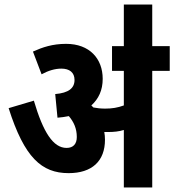

<svg xmlns="http://www.w3.org/2000/svg" viewBox="-20 -825 767 845"><path d="M442 -210C442 -222 441 -233 439 -244C445 -244 450 -244 456 -244C480 -244 503 -246 525 -253V0H650V-513H727V-622H650V-805H525V-622H473V-513H525V-361C498 -351 473 -347 443 -347C423 -347 407 -349 391 -352C388 -355 385 -358 382 -361C414 -390 432 -428 432 -478C432 -567 374 -632 271 -632C211 -632 167 -617 125 -598L163 -498C192 -514 222 -523 250 -523C286 -523 308 -506 308 -473C308 -437 282 -416 223 -411L233 -307C250 -308 267 -311 283 -314C305 -288 318 -259 318 -222C318 -192 303 -174 273 -174C214 -174 170 -243 129 -382L18 -349C87 -132 163 -63 282 -63C385 -63 442 -116 442 -210Z"/></svg>

Font: Noto Sans Devanagari UI Condensed
Style: Bold
Weight: 700
Width: 3
Designer: Jelle Bosma - Monotype Design Team
Foundry: Monotype Imaging Inc.
Version: Version 2.004